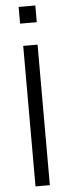

<svg xmlns="http://www.w3.org/2000/svg" viewBox="-61 -950 357 980"><g transform="rotate(-5 117.0 -460.0)"><path d="M159.5 -834.5V-920H74V-834.5ZM153.5 0V-720H80V0Z"/></g></svg>

Font: Vela Sans
Style: Regular
Weight: 400
Designer: Principal design: Mikhail Sharanda - project Manrope.
Design modification: Ravid Balaliev
Foundry: Mikhail Sharanda
Version: Version 1.001